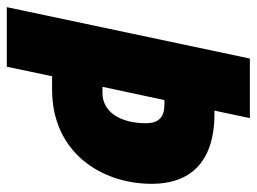

<svg xmlns="http://www.w3.org/2000/svg" viewBox="-115 -639 754 564"><g transform="rotate(90 262.0 -357.0)"><path d="M1 0H176L204 -133H243C429 -133 520 -279 520 -426C520 -534 461 -610 314 -610H305L327 -714H152ZM253 -281H235L274 -463H287C323 -463 342 -447 342 -409C342 -332 308 -281 253 -281Z"/></g></svg>

Font: Noto Sans Condensed Black
Style: Italic
Weight: 900
Width: 3
Italic angle: -12°
Designer: Monotype Design Team
Foundry: Monotype Imaging Inc.
Version: Version 2.013